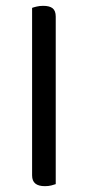

<svg xmlns="http://www.w3.org/2000/svg" viewBox="-20 -633 302 658"><path d="M90 -363H171V-2Q166 0 156 2.5Q146 5 134 5Q112 5 101 -4Q90 -13 90 -32ZM171 -296H90V-606Q95 -608 105.5 -610.5Q116 -613 128 -613Q150 -613 160.5 -604.5Q171 -596 171 -576Z"/></svg>

Font: Baloo Tammudu 2
Style: Regular
Weight: 400
Designer: Maithili Shingre, Omkar Shende and Ek Type
Foundry: Ek Type
Version: Version 1.700